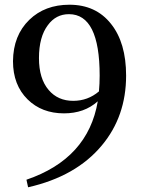

<svg xmlns="http://www.w3.org/2000/svg" viewBox="-20 -773 604 813"><path d="M399 -386Q402 -419 402 -453Q402 -713 272 -713Q217 -713 183 -667Q145 -617 145 -527Q145 -440 186 -392Q225 -346 290 -346Q352 -346 399 -386ZM92 -12Q353 -101 394 -344Q337 -293 251 -293Q157 -293 97 -352Q35 -413 35 -514Q36 -623 104 -689Q170 -753 274 -753Q386 -753 450 -672Q514 -592 514 -453Q514 -280 411 -157Q302 -26 99 20Z"/></svg>

Font: `n[OS CN SemiBold
Style: <[WOS[P|ûg*[NI>           
Weight: 600
Designer: Ryoko NISHIZUKA ¬âXZm¬º[P (kana & ideographs); Frank Grie√ühammer (Latin, Greek & Cyrillic); Wenlong ZHANG _ e¬á¬ü¬ô (b
Foundry: Adobe Systems Incorporated
Version: Version 1.00 April 7, 2017, initial release